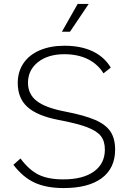

<svg xmlns="http://www.w3.org/2000/svg" viewBox="-20 -943 653 974"><path d="M48 -107 84 -139Q127 -81 175.5 -57Q224 -33 301 -33Q401 -33 456.5 -73Q512 -113 512 -184Q512 -227 491.5 -253Q471 -279 421 -298Q371 -317 275 -335Q168 -356 119 -400.5Q70 -445 70 -522Q70 -579 99 -622Q128 -665 182 -688Q236 -711 307 -711Q390 -711 449.5 -683Q509 -655 542 -600L505 -571Q476 -618 425.5 -643Q375 -668 306 -668Q224 -668 173 -628Q122 -588 122 -523Q122 -465 166.5 -430.5Q211 -396 311 -377Q409 -358 463 -334.5Q517 -311 540.5 -275.5Q564 -240 564 -184Q564 -90 496.5 -39.5Q429 11 303 11Q215 11 155.5 -16.5Q96 -44 48 -107ZM374 -923H430L335 -782H294Z"/></svg>

Font: KoHo Light
Style: Regular
Weight: 300
Version: Version 1.000; ttfautohint (v1.6)